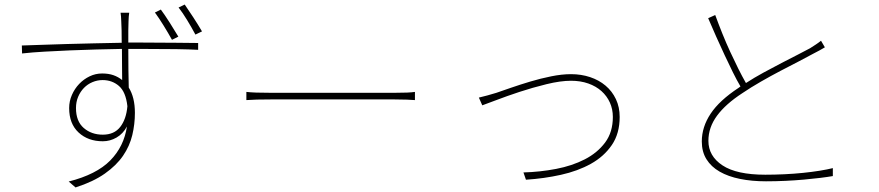

<svg xmlns="http://www.w3.org/2000/svg" viewBox="-20 -789 3864 844"><path d="M839 -637Q823 -667 803 -700Q783 -733 765 -756L792 -769Q808 -746 829.5 -713Q851 -680 868 -651ZM736 -614Q720 -643 699 -677Q678 -711 661 -734L687 -747Q704 -724 726 -689.5Q748 -655 764 -628ZM432 -197Q482 -197 508.5 -231Q535 -265 540 -322Q533 -385 503 -411Q473 -437 431 -437Q408 -437 386.5 -428Q365 -419 349 -402.5Q333 -386 323.5 -363.5Q314 -341 314 -314Q314 -256 348 -226.5Q382 -197 432 -197ZM590 -602Q691 -602 757 -601Q823 -600 851 -600V-570Q815 -572 754.5 -573Q694 -574 591 -574H544Q544 -528 544.5 -482.5Q545 -437 546 -404Q573 -361 573 -293Q573 -243 561.5 -195Q550 -147 521 -104.5Q492 -62 441 -26Q390 10 312 35L282 9Q404 -22 464.5 -83.5Q525 -145 538 -233Q521 -201 492.5 -184.5Q464 -168 432 -168Q367 -168 325.5 -206.5Q284 -245 284 -314Q284 -344 296 -371.5Q308 -399 328 -420Q348 -441 374 -453.5Q400 -466 429 -466Q457 -466 478.5 -458.5Q500 -451 517 -437Q517 -458 516.5 -495.5Q516 -533 516 -574Q462 -573 403.5 -571.5Q345 -570 287.5 -567.5Q230 -565 176 -562Q122 -559 77 -554L76 -589Q114 -590 165 -592Q216 -594 274 -595.5Q332 -597 394 -598.5Q456 -600 515 -601Q515 -631 514.5 -656.5Q514 -682 513 -696Q513 -704 512 -716Q511 -728 510 -733H548Q547 -729 546 -716Q545 -703 545 -696Q544 -680 544 -655.5Q544 -631 544 -602Z M1063 -385Q1080 -383 1106 -382Q1132 -381 1176 -381H1710Q1748 -381 1769.5 -382Q1791 -383 1804 -385V-349Q1792 -350 1768.5 -351Q1745 -352 1711 -352H1176Q1099 -352 1063 -349Z M2085 -360Q2106 -365 2122.5 -369.5Q2139 -374 2162 -381Q2188 -390 2227 -403.5Q2266 -417 2311 -430.5Q2356 -444 2403 -453.5Q2450 -463 2490 -463Q2535 -463 2574 -450Q2613 -437 2642 -412.5Q2671 -388 2687.5 -353Q2704 -318 2704 -275Q2704 -202 2669.5 -151.5Q2635 -101 2577.5 -69Q2520 -37 2445.5 -20.5Q2371 -4 2292 1L2281 -31Q2354 -33 2424.5 -46.5Q2495 -60 2550.5 -88.5Q2606 -117 2640 -162.5Q2674 -208 2674 -275Q2674 -309 2661 -338Q2648 -367 2624 -388.5Q2600 -410 2566 -422Q2532 -434 2490 -434Q2444 -434 2382.5 -419Q2321 -404 2263.5 -385Q2206 -366 2160.5 -348.5Q2115 -331 2100 -326Z M3606 -581Q3596 -575 3583.5 -568Q3571 -561 3555 -553Q3530 -539 3492 -519.5Q3454 -500 3411 -477.5Q3368 -455 3324.5 -430Q3281 -405 3244 -380Q3170 -332 3132 -280.5Q3094 -229 3094 -170Q3094 -103 3156 -62Q3218 -21 3344 -21Q3385 -21 3427.5 -23Q3470 -25 3509.5 -29Q3549 -33 3583 -38.5Q3617 -44 3641 -50V-15Q3618 -11 3585.5 -7Q3553 -3 3514 0.5Q3475 4 3432.5 6Q3390 8 3347 8Q3285 8 3233 -2.5Q3181 -13 3143.5 -34.5Q3106 -56 3085.5 -89Q3065 -122 3065 -167Q3065 -231 3104 -289.5Q3143 -348 3227 -403L3235 -409Q3219 -436 3201.5 -471.5Q3184 -507 3165.5 -546.5Q3147 -586 3128.5 -627.5Q3110 -669 3093 -709L3124 -723Q3139 -682 3155.5 -641Q3172 -600 3190 -561Q3208 -522 3225.5 -487Q3243 -452 3259 -424Q3296 -448 3336.5 -470Q3377 -492 3415.5 -512Q3454 -532 3486.5 -548.5Q3519 -565 3541 -577Q3555 -586 3566.5 -593.5Q3578 -601 3589 -610Z"/></svg>

Font: Kinto Sans Thin
Style: Regular
Weight: 100
Designer: Authors: Ryoko NISHIZUKA  (kana & ideographs); Paul D. Hunt (Latin, Greek & Cyrillic); Wenlong ZHANG  (bopomofo); Sandol
Foundry: Adobe Systems Incorporated, ookami Inc.
Version: Version 0.001